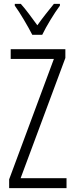

<svg xmlns="http://www.w3.org/2000/svg" viewBox="-20 -967 382 987"><path d="M322 0H27V-45L257 -664H35V-714H316V-669L86 -51H322ZM146 -788Q128 -823 102.5 -866Q77 -909 56 -938V-947H87Q106 -926 128.5 -896Q151 -866 172 -837Q194 -868 213 -892Q232 -916 257 -947H288V-938Q265 -907 239.5 -865Q214 -823 197 -788Z"/></svg>

Font: Noto Sans ExtraCondensed Light
Style: Regular
Weight: 300
Width: 2
Designer: Monotype Design Team
Foundry: Monotype Imaging Inc.
Version: Version 2.013; ttfautohint (v1.8.4.7-5d5b)